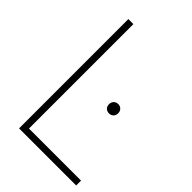

<svg xmlns="http://www.w3.org/2000/svg" viewBox="-220 -830 919 919"><g transform="rotate(45 240.0 -370.0)"><path d="M88.5 0V-740H122.5V-33H475V0ZM342 -355Q328.5 -355 319.8 -363.5Q311 -372 311 -386Q311 -400.5 319.8 -409.2Q328.5 -418 342 -418Q355.5 -418 364.2 -409.2Q373 -400.5 373 -386Q373 -372 364.2 -363.5Q355.5 -355 342 -355Z"/></g></svg>

Font: Encode Sans Semi Condensed Thin
Style: Regular
Weight: 100
Width: 4
Designer: Multiple Designers
Foundry: Impallari Type
Version: Version 3.000; ttfautohint (v1.8.3) -l 8 -r 50 -G 200 -x 14 